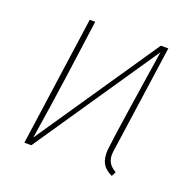

<svg xmlns="http://www.w3.org/2000/svg" viewBox="-99 -619 724 723"><g transform="rotate(20 262.5 -257.0)"><path d="M394 -70Q394 -51 402.5 -37.5Q411 -24 430 -13L421 5Q393 -8 382 -28Q371 -48 373 -81Q377 -121 398.5 -263Q420 -405 434 -495L97 0H69L142 -519H164L132 -285Q113 -150 101 -76L94 -30L427 -519H457L397 -97Q394 -82 394 -70Z"/></g></svg>

Font: Fira Sans Condensed Thin
Style: Italic
Weight: 250
Width: 3
Italic angle: -8°
Designer: Carrois Corporate & Edenspiekermann AG
Foundry: Carrois Corporate GbR & Edenspiekermann AG
Version: Version 4.203